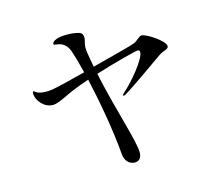

<svg xmlns="http://www.w3.org/2000/svg" viewBox="-108 -891 1217 1061"><g transform="rotate(-15 500.0 -360.0)"><path d="M755 -639C740 -639 725 -617 704 -608C677 -597 556 -567 481 -547L455 -540L447 -584C441 -617 438 -638 438 -654C438 -662 439 -668 440 -673C442 -684 447 -697 447 -710C447 -723 443 -736 426 -741C408 -747 381 -750 357 -750C344 -750 330 -749 317 -747C296 -744 272 -733 272 -719C272 -713 281 -713 288 -712C321 -709 346 -692 360 -652C370 -623 383 -578 396 -524C319 -504 227 -481 198 -477C186 -475 175 -475 165 -475C149 -475 135 -477 123 -481C109 -486 103 -495 98 -495C94 -495 93 -489 93 -483C93 -445 132 -394 184 -394C214 -394 274 -428 310 -443C339 -455 372 -467 407 -479C438 -343 469 -168 480 -31C483 6 508 30 538 30C563 30 578 14 578 -18C578 -83 509 -284 464 -497C582 -534 700 -564 712 -564C720 -564 724 -561 724 -552C724 -511 630 -401 580 -358C574 -353 571 -349 571 -347C571 -344 572 -342 575 -342C577 -342 580 -343 588 -348C636 -376 783 -480 818 -505C853 -530 879 -525 879 -545C879 -576 780 -639 755 -639Z"/></g></svg>

Font: Shippori Mincho OTF Medium
Style: Regular
Weight: 500
Designer: FONTDASU
Foundry: FONTDASU / Google Inc. / but / Adobe
Version: Version 3.300;hotconv 1.0.109;makeotfexe 2.5.65596